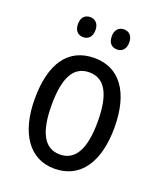

<svg xmlns="http://www.w3.org/2000/svg" viewBox="-136 -810 765 908"><g transform="rotate(20 246.5 -356.0)"><path d="M117 -672C117 -637 136 -621 161 -621C185 -621 205 -637 205 -672C205 -706 185 -722 161 -722C136 -722 117 -706 117 -672ZM287 -672C287 -637 306 -621 331 -621C356 -621 375 -637 375 -672C375 -706 356 -722 331 -722C307 -722 287 -706 287 -672ZM447 -269C447 -450 371 -547 247 -547C114 -547 46 -446 46 -269C46 -98 119 10 245 10C378 10 447 -99 447 -269ZM131 -269C131 -404 166 -475 247 -475C326 -475 363 -404 363 -269C363 -134 326 -62 247 -62C167 -62 131 -135 131 -269Z"/></g></svg>

Font: Noto Sans Sinhala UI Condensed
Style: Regular
Weight: 400
Width: 3
Designer: Jelle Bosma - Monotype Design Team
Foundry: Monotype Imaging Inc.
Version: Version 2.006